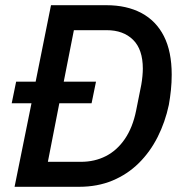

<svg xmlns="http://www.w3.org/2000/svg" viewBox="-20 -718 709 738"><path d="M36 0 101 -321H25L42 -404H117L176 -698H389Q467 -698 523.5 -668Q580 -638 610 -579Q640 -520 640 -431Q640 -401 637 -372Q634 -343 629 -315Q615 -249 586 -191.5Q557 -134 513.5 -91Q470 -48 412.5 -24Q355 0 284 0ZM164 -96H291Q344 -96 387 -118Q430 -140 460 -184Q490 -228 503 -292L523 -392Q526 -409 527.5 -425.5Q529 -442 529 -454Q529 -528 491.5 -565Q454 -602 390 -602H264L225 -404H349L332 -321H208Z"/></svg>

Font: IBM Plex Sans Medium
Style: Italic
Weight: 500
Italic angle: -11.31°
Designer: Mike Abbink, Paul van der Laan, Pieter van Rosmalen
Foundry: Bold Monday
Version: Version 3.201